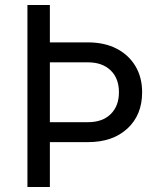

<svg xmlns="http://www.w3.org/2000/svg" viewBox="-20 -750 640 770"><path d="M90 0V-730H180V-580H333Q399 -580 447.5 -555Q496 -530 523 -485Q550 -440 550 -380Q550 -289 491 -234.5Q432 -180 333 -180H180V0ZM180 -260H333Q391 -260 424 -292.5Q457 -325 457 -380Q457 -436 423.5 -468Q390 -500 333 -500H180Z"/></svg>

Font: NKDuy Mono
Style: Regular
Weight: 400
Monospace: yes
Designer: NKDuy
Foundry: NKDuy
Version: Version 2.251; ttfautohint (v1.8.4.7-5d5b)